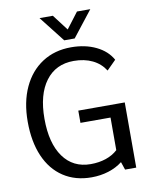

<svg xmlns="http://www.w3.org/2000/svg" viewBox="-97 -968 830 1050"><g transform="rotate(-10 318.0 -443.5)"><path d="M34 0ZM575 -362V0H513L498 -44Q465 -18 420.5 -4Q376 10 326 10Q236 10 170 -33.5Q104 -77 69 -158Q34 -239 34 -350Q34 -459 71.5 -540Q109 -621 177.5 -665.5Q246 -710 338 -710Q416 -710 476 -681Q536 -652 564 -601L513 -550Q487 -591 442.5 -612.5Q398 -634 339 -634Q239 -634 183 -559Q127 -484 127 -350Q127 -214 181.5 -138Q236 -62 334 -62Q380 -62 418.5 -75Q457 -88 484 -113V-294H317V-362ZM196 -897H270L337 -809L404 -897H478L366 -754H308Z"/></g></svg>

Font: Sarabun
Style: Regular
Weight: 400
Designer: Suppakit Chalermlarp | Katatrad Co.,Ltd.
Foundry: Cadson Demak Co.,Ltd.
Version: Version 1.000; ttfautohint (v1.6)